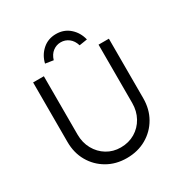

<svg xmlns="http://www.w3.org/2000/svg" viewBox="-202 -1046 1151 1207"><g transform="rotate(-30 373.5 -442.5)"><path d="M372 7Q293 7 231 -29Q169 -65 133.5 -127Q98 -189 98 -268V-700H176V-277Q176 -218 202 -171Q228 -124 272.5 -97Q317 -70 372 -70Q430 -70 475.5 -97Q521 -124 547 -171Q573 -218 573 -277V-700H648V-268Q648 -189 612.5 -127Q577 -65 514.5 -29Q452 7 372 7ZM280 -756 222 -765Q235 -820 275.5 -856Q316 -892 374 -892Q432 -892 472.5 -856Q513 -820 526 -765L468 -756Q457 -793 431.5 -812.5Q406 -832 374 -832Q342 -832 316.5 -812.5Q291 -793 280 -756Z"/></g></svg>

Font: Lexend Light
Style: Regular
Weight: 300
Designer: Bonnie Shaver-Troup, Thomas Jockin
Foundry: Lexend
Version: Version 1.007; ttfautohint (v1.8.3)